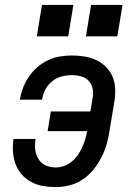

<svg xmlns="http://www.w3.org/2000/svg" viewBox="-20 -754 540 782"><path d="M207 8Q180 8 154.5 3.5Q129 -1 107 -13Q85 -25 68.5 -43.5Q52 -62 43.5 -85.5Q35 -109 33 -135Q31 -161 35 -188H125Q121 -166 123.5 -145Q126 -124 136.5 -106.5Q147 -89 166 -80.5Q185 -72 207 -72Q224 -72 241 -78Q258 -84 272 -95.5Q286 -107 296.5 -122Q307 -137 314.5 -153.5Q322 -170 327 -186.5Q332 -203 335 -220H174L187 -300H348L357 -354Q361 -373 357.5 -392Q354 -411 341.5 -424.5Q329 -438 310.5 -443Q292 -448 272 -448Q252 -448 231 -442.5Q210 -437 193 -423.5Q176 -410 165.5 -390.5Q155 -371 152 -351Q152 -350 151.5 -349Q151 -348 151 -348H61Q62 -349 62 -350.5Q62 -352 62 -354Q66 -377 75.5 -400.5Q85 -424 99.5 -444.5Q114 -465 134 -482Q154 -499 177 -509.5Q200 -520 224 -524Q248 -528 272 -528Q298 -528 323.5 -524Q349 -520 371.5 -509.5Q394 -499 411.5 -481.5Q429 -464 438.5 -441.5Q448 -419 449 -393Q450 -367 446 -341L426 -221Q422 -193 414 -165.5Q406 -138 392.5 -112Q379 -86 360 -62.5Q341 -39 316 -22.5Q291 -6 262.5 1Q234 8 207 8ZM330 -606 351 -734H479L458 -606ZM130 -606 151 -734H279L258 -606Z"/></svg>

Font: Iosevka SS04 Medium
Style: Italic
Weight: 500
Italic angle: -9°
Monospace: yes
Designer: Belleve Invis
Foundry: Belleve Invis
Version: Version 19.0.0; ttfautohint (v1.8.4)